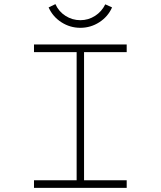

<svg xmlns="http://www.w3.org/2000/svg" viewBox="-20 -912 780 932"><path d="M352 -37V-659H145V-696H595V-659H388V-37H595V0H145V-37ZM524 -876Q504 -831 462 -804Q420 -777 370 -777Q320 -777 278 -804Q236 -831 216 -876L249 -892Q265 -856 298 -835Q331 -814 370 -814Q409 -814 441.5 -835Q474 -856 491 -891Z"/></svg>

Font: M Major Mono Display
Style: Regular
Weight: 400
Designer: Emre Parlak
Foundry: Emre Parlak
Version: Version 2.000; ttfautohint (v1.8) -l 8 -r 50 -G 200 -x 14 -D